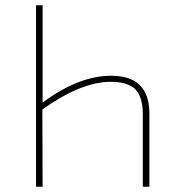

<svg xmlns="http://www.w3.org/2000/svg" viewBox="-20 -710 643 730"><path d="M142 -320Q279 -422 403 -422Q549 -422 548 -276V0H523V-275Q523 -342 494 -371Q465 -399 401 -399Q289 -399 141 -294L142 0H117V-690H142Z"/></svg>

Font: Taylor Sans Thin
Style: Regular
Weight: 100
Italic angle: -8°
Designer: Natanael Gama
Version: Version 1.001 September 8, 2015